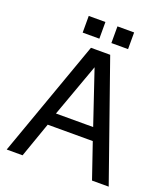

<svg xmlns="http://www.w3.org/2000/svg" viewBox="-159 -1012 985 1125"><g transform="rotate(20 333.0 -450.0)"><path d="M472 -219H191L114 0H15L275 -729H395L651 0H547ZM446 -297 334 -629 214 -297ZM303 -900V-796H199V-900ZM482 -900V-796H378V-900Z"/></g></svg>

Font: ColatingCofangSans
Style: Regular
Weight: 400
Foundry: GNU
Version: Version 412.227;June 27, 2022;FontCreator 11.0.0.2412 32-bit